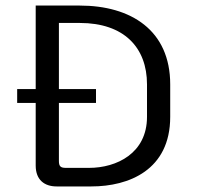

<svg xmlns="http://www.w3.org/2000/svg" viewBox="-20 -670 707 690"><path d="M108.3 -650V-350H41.7V-300H108.3V-75C108.3 -23.3 140 0 183.3 0H308.3C443.3 0 591.7 -59.2 591.7 -250V-366.7C591.7 -561.7 450 -650 266.7 -650ZM216.7 -66.7C197.5 -66.7 191.7 -72.5 191.7 -91.7V-300H325V-350H191.7V-587.5H266.7C425.8 -587.5 508.3 -499.2 508.3 -366.7V-250C508.3 -119.2 399.2 -66.7 300 -66.7Z"/></svg>

Font: BoonHome
Style: Book
Weight: 400
Designer: Sungsit Sawaiwan
Foundry: Sungsit Sawaiwan
Version: Version 0.2